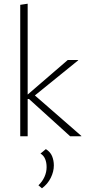

<svg xmlns="http://www.w3.org/2000/svg" viewBox="-20 -734 468 1034"><path d="M358 0 136 -201H120V-217L345 -411H401V-409L148 -204L153 -233L418 -2V0ZM89 0V-708L129 -714V0ZM206 280 187 264Q208 244 219.5 218.5Q231 193 231 166Q231 141 223 122Q215 103 198 93L227 69Q251 84 260.5 107Q270 130 270 157Q270 190 253.5 223.5Q237 257 206 280Z"/></svg>

Font: Ysabeau Infant ExtraLight
Style: Regular
Weight: 250
Designer: Christian Thalmann (Catharsis Fonts)
Version: Version 2.001;gftools[0.9.30]; featfreeze: ss01,ss02,lnum